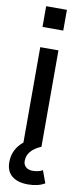

<svg xmlns="http://www.w3.org/2000/svg" viewBox="-105 -790 445 1039"><g transform="rotate(10 117.0 -270.5)"><path d="M174 -640H60V-754H174ZM142 136Q175 136 197 123L222 191Q186 213 129 213Q74 213 42 187.5Q10 162 10 111Q10 41 67 -6V-530H167V0H166Q91 32 91 91Q91 111 104.5 123.5Q118 136 142 136Z"/></g></svg>

Font: Coupeur_Texte
Style: Regular
Weight: 400
Designer: Léa Rolland
Version: Version 1.000;PS 001.000;hotconv 1.0.88;makeotf.lib2.5.64775